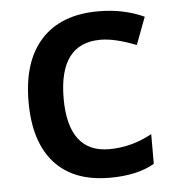

<svg xmlns="http://www.w3.org/2000/svg" viewBox="-45 -592 585 644"><g transform="rotate(-5 247.5 -270.0)"><path d="M299.8 9.8Q177.7 9.8 113.8 -61.5Q49.8 -132.8 49.8 -267.1Q49.8 -403.8 116.7 -476.8Q183.6 -549.8 309.1 -549.8Q394 -549.8 462.9 -518.1L428.2 -425.8Q356.4 -454.1 308.1 -454.1Q168 -454.1 168 -268.1Q168 -177.7 202.6 -131.8Q237.3 -85.9 305.2 -85.9Q381.8 -85.9 450.2 -124V-23.9Q392.6 9.8 299.8 9.8Z"/></g></svg>

Font: Open Sans
Style: SemiBold
Weight: 600
Foundry: Ascender Corporation
Version: Version 1.10